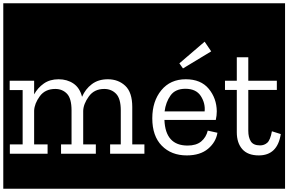

<svg xmlns="http://www.w3.org/2000/svg" viewBox="-32 -937 1757 1170"><path d="M-12 213V-917H872V213ZM639 0H852V-57H774V-285Q774 -374 731.5 -414Q689 -454 625 -454Q567 -454 527.5 -424Q488 -394 468 -347Q454 -402 415.5 -428Q377 -454 325 -454Q272 -454 235 -428Q198 -402 176 -362V-445H27V-388H106V-57H28V0H258V-57H176V-263Q178 -306 210.5 -350.5Q243 -395 305 -395Q348 -395 376 -366Q404 -337 404 -264V-57H340V0H552V-57H475V-261Q476 -303 509 -349Q542 -395 603 -395Q647 -395 675.5 -365.5Q704 -336 704 -264V-57H639Z M848 213V-917H1338V213ZM1083 -520 1255 -624 1215 -683 1061 -551ZM1293 -128 1234 -141Q1224 -100 1194 -75Q1164 -50 1111 -50Q976 -50 970 -206H1283Q1289 -233 1289 -259Q1288 -338 1240 -396Q1192 -454 1100 -454Q1006 -454 951 -387Q896 -320 896 -216Q896 -108 954 -49Q1012 10 1106 10Q1188 10 1236 -30.5Q1284 -71 1293 -128ZM1215 -258H971Q978 -314 1007 -355Q1036 -396 1098 -396Q1163 -396 1191.5 -352Q1220 -308 1215 -258Z M1314 213V-917H1705V213ZM1679 -120 1625 -137Q1615 -83 1596.5 -67Q1578 -51 1553 -51Q1512 -51 1496.5 -75.5Q1481 -100 1481 -140V-389H1655V-445H1481V-588H1411V-445H1339V-389H1411V-131Q1411 -66 1444.5 -28Q1478 10 1545 10Q1659 10 1679 -120Z"/></svg>

Font: Zilla Slab Highlight
Style: Regular
Weight: 400
Designer: Typotheque Type Foundry
Foundry: Typotheque type foundry
Version: Version 1.1; 2017; ttfautohint (v1.6)